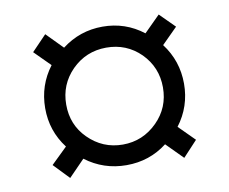

<svg xmlns="http://www.w3.org/2000/svg" viewBox="-58 -663 716 600"><g transform="rotate(-10 300.0 -363.0)"><path d="M71.8 -184.1 123 -233.9Q79.6 -290.5 79.8 -363Q80.1 -435.5 123 -492.2L73.2 -542L120.1 -590.8L170.9 -539.1Q228 -583 300.3 -583Q372.6 -583 429.2 -539.1L480 -589.8L526.9 -543L477.1 -493.2Q520.5 -436 520.5 -363.5Q520.5 -291 477.1 -233.9L526.9 -184.1L481 -134.8L429.2 -187Q373 -143.6 300 -143.6Q227.1 -143.6 169.9 -187L119.1 -134.8ZM189.9 -254.9Q235.8 -209 299.6 -209Q363.3 -209 409.2 -254.9Q453.6 -299.3 453.6 -363.3Q453.6 -427.2 409.2 -472.2Q364.3 -516.6 300 -516.4Q235.8 -516.1 190.9 -471.2Q146.5 -426.3 146.5 -362.3Q146.5 -298.3 189.9 -254.9Z"/></g></svg>

Font: Oakes Grotesk
Style: Italic
Weight: 400
Italic angle: -8°
Designer: Samuel Oakes
Foundry: Samuel Oakes
Version: Version 1.000;PS 001.000;hotconv 1.0.88;makeotf.lib2.5.64775